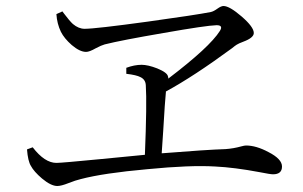

<svg xmlns="http://www.w3.org/2000/svg" viewBox="-20 -672 1010 640"><path d="M171 -52Q150 -52 120 -77Q93 -100 83 -119Q73 -135 70 -174L89 -181Q129 -129 168 -129Q185 -129 319 -142Q412 -151 463 -156Q470 -328 466 -388Q465 -407 448 -415Q435 -422 401 -426V-446Q428 -456 452 -456Q473 -456 504 -444Q538 -430 540 -417Q541 -415 541 -410Q679 -515 713 -569Q725 -588 702 -588Q667 -587 525 -562Q385 -538 329 -524Q318 -521 299 -511Q278 -499 267 -499Q246 -499 219 -522Q194 -544 183 -566Q170 -593 168 -625L188 -634Q190 -631 194 -626Q212 -602 223 -592Q242 -576 262 -576Q298 -576 473 -600Q632 -622 683 -632Q692 -634 704.5 -643Q717 -652 725 -652Q745 -652 785.5 -617Q826 -582 826 -562Q826 -546 791 -533Q775 -527 769 -523Q764 -520 753 -511Q625 -417 533 -367V-365Q530 -338 524 -235Q521 -185 519 -161Q669 -173 732 -175Q759 -177 784 -184Q795 -187 800 -187Q834 -187 875 -165Q920 -142 920 -117Q920 -91 890 -91Q881 -91 846 -98Q761 -114 697 -117Q614 -122 471 -108Q325 -95 249 -75Q232 -71 208 -61.5Q184 -52 171 -52Z"/></svg>

Font: Cactus Classical Serif
Style: Regular
Weight: 400
Designer: Henry Chan (via Glyphwiki)、田海東、宇文滿月
Foundry: Moonlit Owen
Version: Version 1.000